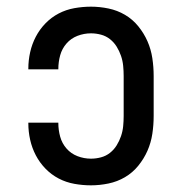

<svg xmlns="http://www.w3.org/2000/svg" viewBox="-20 -548 540 576"><path d="M253 8Q228 8 203 3.5Q178 -1 156 -12.5Q134 -24 116.5 -42Q99 -60 87.5 -82Q76 -104 70.5 -128.5Q65 -153 65 -178V-180H155V-179Q155 -158 160.5 -138Q166 -118 179.5 -102.5Q193 -87 212.5 -79.5Q232 -72 253 -72Q268 -72 283 -76Q298 -80 310 -89.5Q322 -99 330 -112Q338 -125 343 -139.5Q348 -154 349.5 -169.5Q351 -185 351 -200V-320Q351 -335 349.5 -350.5Q348 -366 343 -380.5Q338 -395 330 -408Q322 -421 310 -430.5Q298 -440 283 -444Q268 -448 253 -448Q232 -448 212.5 -440.5Q193 -433 179.5 -417.5Q166 -402 160.5 -382Q155 -362 155 -341V-340H65V-342Q65 -367 70.5 -391.5Q76 -416 87.5 -438Q99 -460 116.5 -478Q134 -496 156 -507.5Q178 -519 203 -523.5Q228 -528 253 -528Q279 -528 305.5 -522.5Q332 -517 355 -503.5Q378 -490 395 -469Q412 -448 422.5 -424Q433 -400 437 -373.5Q441 -347 441 -320V-200Q441 -173 437 -146.5Q433 -120 422.5 -96Q412 -72 395 -51Q378 -30 355 -16.5Q332 -3 305.5 2.5Q279 8 253 8Z"/></svg>

Font: Iosevka Curly Slab Medium
Style: Regular
Weight: 500
Monospace: yes
Designer: Belleve Invis
Foundry: Belleve Invis
Version: Version 22.1.2; ttfautohint (v1.8.4)